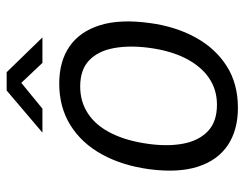

<svg xmlns="http://www.w3.org/2000/svg" viewBox="-99 -626 735 577"><g transform="rotate(-90 268.5 -337.5)"><path d="M233 10Q166.5 10 121 -20.2Q75.5 -50.5 56.2 -110Q37 -169.5 48.5 -256.5Q59.5 -337.5 93 -398.5Q126.5 -459.5 180.5 -493.2Q234.5 -527 306 -527Q372.5 -527 417.2 -496.2Q462 -465.5 481 -405.2Q500 -345 488 -256.5Q477.5 -177.5 444.5 -117.5Q411.5 -57.5 358.5 -23.8Q305.5 10 233 10ZM242.5 -53Q287.5 -53 322.8 -77Q358 -101 381.5 -147Q405 -193 413.5 -258.5Q421 -317.5 412.2 -364Q403.5 -410.5 375.5 -437.2Q347.5 -464 297 -464Q251 -464 215.2 -440.2Q179.5 -416.5 156.5 -370.5Q133.5 -324.5 124.5 -258.5Q116.5 -199.5 125.5 -153.2Q134.5 -107 163 -80Q191.5 -53 242.5 -53ZM158.5 -577.5 285 -685H340L444.5 -577.5H368L308 -641L230.5 -577.5Z"/></g></svg>

Font: Public Sans Thin Light
Style: Italic
Weight: 300
Italic angle: -8°
Version: Version 2.001